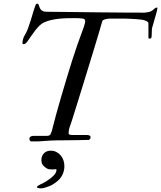

<svg xmlns="http://www.w3.org/2000/svg" viewBox="-20 -770 876 1044"><path d="M266.6 -76.7Q273.9 -106.4 285.6 -148.9Q297.4 -191.4 311.5 -240Q325.7 -288.6 341.1 -339.8Q356.4 -391.1 371.3 -438Q386.2 -484.9 399.7 -523.9Q413.1 -563 422.9 -587.9Q424.8 -593.8 428.5 -603Q432.1 -612.3 435.3 -622.1Q438.5 -631.8 440.9 -641.1Q443.4 -650.4 443.4 -656.2Q443.4 -658.7 441.2 -662.8Q439 -667 431.6 -668.9Q417.5 -670.9 408 -671.1Q398.4 -671.4 384.3 -671.4Q365.2 -671.4 344 -670.9Q322.8 -670.4 301.5 -668.2Q280.3 -666 259.5 -661.4Q238.8 -656.7 221.2 -648.9Q208 -643.6 195.8 -631.8Q183.6 -620.1 172.4 -605.7Q161.1 -591.3 151.4 -576.7Q141.6 -562 133.3 -550.8Q120.6 -529.8 107.9 -529.8Q104 -529.8 103 -531.5Q102.1 -533.2 102.1 -537.1Q102.1 -543 105 -555.9Q107.9 -568.8 115.7 -580.6Q124 -593.3 131.8 -614.3Q139.6 -635.3 146.7 -658Q153.8 -680.7 159.9 -701.9Q166 -723.1 171.4 -736.8Q175.3 -750 181.6 -750Q186 -750 187.7 -747.8Q189.5 -745.6 190.9 -742.7Q192.9 -736.3 195.3 -729.7Q197.8 -723.1 202.1 -718Q206.5 -712.9 213.6 -709.5Q220.7 -706.1 231.9 -706.1Q299.8 -705.6 372.6 -704.6Q445.3 -703.6 515.6 -702.9Q585.9 -702.1 650.4 -701.7Q714.8 -701.2 766.1 -701.2Q775.9 -702.1 787.8 -704.3Q799.8 -706.5 808.1 -712.9Q812.5 -715.8 815.4 -718.8Q818.4 -721.7 821 -723.9Q823.7 -726.1 827.1 -727.5Q830.6 -729 835.9 -729Q835.9 -718.8 832.3 -707.3Q828.6 -695.8 826.7 -686Q825.2 -681.6 822.5 -672.4Q819.8 -663.1 816.9 -652.3Q814 -641.6 811 -631.8Q808.1 -622.1 806.6 -616.7Q806.2 -614.7 805.9 -608.6Q805.7 -602.5 805.4 -595.7Q805.2 -588.9 804.9 -582.8Q804.7 -576.7 804.7 -575.2Q804.2 -568.4 802.5 -564.2Q800.8 -560.1 793.9 -560.1Q789.6 -560.1 788.3 -561.5Q787.1 -563 787.1 -569.3V-643.6Q787.1 -647.9 782.7 -651.4Q778.3 -654.8 772.5 -657.2Q766.6 -659.7 760.5 -661.1Q754.4 -662.6 751 -663.1Q733.9 -665 719 -666Q704.1 -667 690.2 -667.7Q676.3 -668.5 661.9 -668.7Q647.5 -668.9 630.9 -668.9H580.1Q574.7 -668.9 567.6 -668.2Q560.5 -667.5 554 -665.8Q547.4 -664.1 542.2 -661.4Q537.1 -658.7 536.1 -654.8Q529.3 -630.9 518.8 -595.2Q508.3 -559.6 494.9 -515.6Q481.4 -471.7 466.1 -421.4Q450.7 -371.1 434.6 -318.8Q418.5 -266.6 402.1 -214.1Q385.7 -161.6 370.6 -113.3Q365.2 -96.2 359.1 -79.6Q353 -63 353 -43.9Q353 -41.5 355.2 -39.8Q357.4 -38.1 360.4 -37.4Q363.3 -36.6 366.2 -36.4Q369.1 -36.1 370.6 -36.1H445.8Q449.7 -36.1 454.3 -35.9Q459 -35.6 462.9 -34.7Q466.8 -33.7 469.5 -31.5Q472.2 -29.3 472.2 -25.4Q472.2 -19.5 470.7 -16.1Q469.2 -12.7 462.9 -9.3Q445.3 -8.8 421.6 -8.3Q397.9 -7.8 373.8 -7.6Q349.6 -7.3 327.1 -7.1Q304.7 -6.8 288.6 -6.8Q275.4 -6.8 259.5 -5.9Q243.7 -4.9 228.5 -3.9Q213.4 -2.9 200.7 -2Q188 -1 182.1 -1H150.9Q140.1 -1 140.1 -16.1Q140.1 -24.4 147.2 -27.8Q154.3 -31.2 162.6 -31.2H232.9Q241.2 -31.2 247.1 -33.2Q252.9 -35.2 254.9 -40.5Q259.3 -49.3 262 -58.1Q264.6 -66.9 266.6 -76.7ZM180.7 248V247.6Q180.7 244.1 186.5 240.2Q194.3 234.9 200.4 232.2Q206.5 229.5 210.9 227.5L213.9 226.1Q222.7 221.2 235.1 213.4Q247.6 205.6 259.3 196Q271 186.5 279.1 175.8Q287.1 165 287.1 153.8Q287.1 149.9 283.7 149.9Q278.8 150.4 274.4 150.9Q270 151.4 265.6 151.4Q260.3 151.4 255.1 150.9Q250 150.4 244.6 149.9Q242.2 149.4 238 147.5Q233.9 145.5 229.7 142.6Q225.6 139.6 221.7 136.5Q217.8 133.3 215.8 130.9Q205.1 120.1 205.1 100.6Q205.1 77.6 219 63.5Q232.9 49.3 256.3 49.3Q272.9 49.3 286.6 56.4Q300.3 63.5 310.1 75Q319.8 86.4 325 101.6Q330.1 116.7 330.1 132.8Q330.1 160.6 317.9 183.3Q305.7 206.1 283.7 221.7Q275.9 226.6 267.6 232.4Q259.3 238.3 247.1 242.7Q232.4 248 221.4 251.2Q210.4 254.4 198.2 254.4Q193.8 254.4 187.3 252.4Q180.7 250.5 180.7 248Z"/></svg>

Font: IM FELL French Canon
Style: Italic
Weight: 400
Italic angle: -17°
Designer: Igino Marini
Foundry: Igino Marini
Version: 3.00